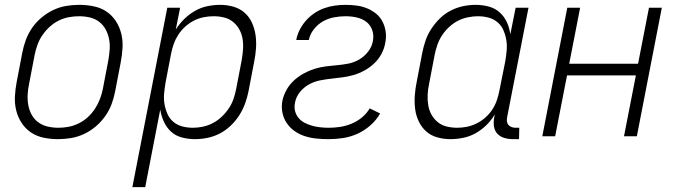

<svg xmlns="http://www.w3.org/2000/svg" viewBox="-20 -562 2790 792"><path d="M219 12Q189 12 160 6Q131 0 108 -15.5Q85 -31 69.5 -54.5Q54 -78 47 -106Q40 -134 41.5 -164Q43 -194 49 -225L72 -345Q77 -371 86.5 -397Q96 -423 112.5 -447Q129 -471 152 -490Q175 -509 200.5 -521Q226 -533 253 -537.5Q280 -542 307 -542Q337 -542 366.5 -536Q396 -530 419 -514.5Q442 -499 457.5 -475.5Q473 -452 480 -424Q487 -396 485.5 -366Q484 -336 478 -305L455 -185Q450 -159 440.5 -133Q431 -107 414 -83Q397 -59 374.5 -40Q352 -21 326 -9Q300 3 273 7.5Q246 12 219 12ZM221 -35Q242 -35 263 -39Q284 -43 304.5 -53Q325 -63 342 -78.5Q359 -94 371.5 -113Q384 -132 392 -153Q400 -174 404 -194L427 -314Q431 -337 432.5 -359.5Q434 -382 429.5 -403Q425 -424 415 -442Q405 -460 388.5 -472.5Q372 -485 350.5 -490Q329 -495 306 -495Q285 -495 263.5 -491Q242 -487 222 -477Q202 -467 185 -451.5Q168 -436 155 -417Q142 -398 134.5 -377Q127 -356 123 -336L100 -216Q95 -193 94 -170.5Q93 -148 97 -127Q101 -106 111 -88Q121 -70 138 -57.5Q155 -45 176.5 -40Q198 -35 221 -35Z M526 210 670 -530H723L705 -440Q720 -464 740.5 -484Q761 -504 785 -517.5Q809 -531 835.5 -536.5Q862 -542 888 -542Q916 -542 942.5 -534.5Q969 -527 988.5 -510Q1008 -493 1019 -469Q1030 -445 1034 -418Q1038 -391 1036 -362.5Q1034 -334 1028 -305L1005 -185Q1000 -160 991 -135Q982 -110 967 -86.5Q952 -63 931.5 -43.5Q911 -24 887 -11.5Q863 1 836.5 6.5Q810 12 784 12Q756 12 730 5Q704 -2 685.5 -19Q667 -36 656 -60Q645 -84 641 -110L579 210ZM776 -35Q796 -35 817 -39.5Q838 -44 857.5 -54Q877 -64 894 -80Q911 -96 923.5 -114.5Q936 -133 943 -153.5Q950 -174 954 -194L977 -314Q981 -337 982.5 -359Q984 -381 980.5 -402Q977 -423 967 -441Q957 -459 941 -472Q925 -485 904 -490Q883 -495 861 -495Q841 -495 820.5 -491Q800 -487 781 -477.5Q762 -468 745 -453Q728 -438 716 -419.5Q704 -401 697 -381.5Q690 -362 686 -342L663 -222Q659 -199 657 -176.5Q655 -154 658.5 -133Q662 -112 670.5 -92.5Q679 -73 695 -59.5Q711 -46 732 -40.5Q753 -35 776 -35Z M1335 12Q1310 12 1285 9.5Q1260 7 1237 -0.5Q1214 -8 1195 -21.5Q1176 -35 1163 -54Q1150 -73 1145 -97Q1140 -121 1145 -147Q1150 -170 1162 -191.5Q1174 -213 1192.5 -230Q1211 -247 1233 -259Q1255 -271 1277.5 -278Q1300 -285 1323 -288Q1346 -291 1369.5 -293Q1393 -295 1416.5 -299.5Q1440 -304 1461.5 -316.5Q1483 -329 1498.5 -349Q1514 -369 1518 -392Q1523 -416 1515.5 -437.5Q1508 -459 1491 -472Q1474 -485 1451.5 -490Q1429 -495 1405 -495Q1382 -495 1358 -490.5Q1334 -486 1312.5 -474Q1291 -462 1274.5 -441Q1258 -420 1254 -397H1202Q1206 -419 1216.5 -439.5Q1227 -460 1242.5 -477.5Q1258 -495 1277.5 -508Q1297 -521 1318.5 -528.5Q1340 -536 1362 -539Q1384 -542 1405 -542Q1428 -542 1451 -539Q1474 -536 1494.5 -527.5Q1515 -519 1531.5 -505.5Q1548 -492 1558 -472.5Q1568 -453 1571 -430.5Q1574 -408 1569 -384Q1565 -361 1553.5 -339.5Q1542 -318 1523.5 -300.5Q1505 -283 1483 -271Q1461 -259 1438.5 -252.5Q1416 -246 1392.5 -243Q1369 -240 1346.5 -237.5Q1324 -235 1300.5 -230.5Q1277 -226 1255 -214Q1233 -202 1217 -182Q1201 -162 1197 -139Q1193 -121 1197 -104.5Q1201 -88 1211.5 -75.5Q1222 -63 1236.5 -55.5Q1251 -48 1267 -43.5Q1283 -39 1300.5 -37Q1318 -35 1336 -35Q1359 -35 1382.5 -38.5Q1406 -42 1429.5 -51.5Q1453 -61 1473 -77.5Q1493 -94 1505 -115L1548 -94Q1533 -67 1508 -45Q1483 -23 1454 -10Q1425 3 1395 7.5Q1365 12 1335 12Z M1838 12Q1810 12 1783.5 4.5Q1757 -3 1738 -20Q1719 -37 1707.5 -61Q1696 -85 1692.5 -112Q1689 -139 1691 -167.5Q1693 -196 1699 -225L1722 -345Q1727 -370 1735.5 -395Q1744 -420 1759.5 -443.5Q1775 -467 1795 -486.5Q1815 -506 1839.5 -518.5Q1864 -531 1890 -536.5Q1916 -542 1942 -542Q1970 -542 1996 -535Q2022 -528 2041 -511Q2060 -494 2071 -470Q2082 -446 2085 -420L2107 -530H2160L2072 -79Q2070 -70 2071 -61.5Q2072 -53 2077 -47Q2082 -41 2090 -38Q2098 -35 2107 -35H2122L2121 12H2097Q2078 12 2060.5 7Q2043 2 2031.5 -10.5Q2020 -23 2017.5 -41.5Q2015 -60 2019 -79L2021 -90Q2007 -66 1986.5 -46Q1966 -26 1942 -12.5Q1918 1 1891 6.5Q1864 12 1838 12ZM1866 -35Q1886 -35 1906 -39Q1926 -43 1945.5 -52.5Q1965 -62 1982 -77Q1999 -92 2011 -110.5Q2023 -129 2029.5 -148.5Q2036 -168 2040 -188L2064 -308Q2068 -331 2070 -353.5Q2072 -376 2068.5 -397Q2065 -418 2056.5 -437.5Q2048 -457 2032 -470.5Q2016 -484 1995 -489.5Q1974 -495 1951 -495Q1931 -495 1909.5 -490.5Q1888 -486 1868.5 -476Q1849 -466 1832 -450Q1815 -434 1803 -415.5Q1791 -397 1784 -376.5Q1777 -356 1773 -336L1750 -216Q1745 -193 1744 -171Q1743 -149 1746.5 -128Q1750 -107 1760 -89Q1770 -71 1786 -58Q1802 -45 1823 -40Q1844 -35 1866 -35Z M2217 0 2320 -530H2373L2328 -299H2612L2657 -530H2710L2607 0H2554L2603 -251H2319L2270 0Z"/></svg>

Font: Lode Dark Term
Style: Italic
Weight: 400
Italic angle: -11°
Monospace: yes
Designer: Belleve Invis
Foundry: Belleve Invis
Version: Version 29.2.0